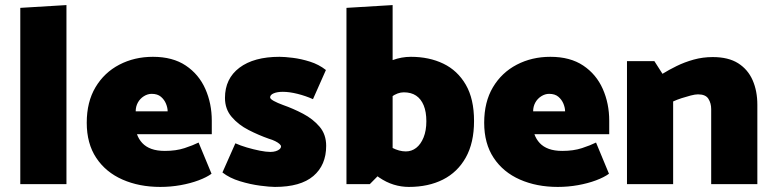

<svg xmlns="http://www.w3.org/2000/svg" viewBox="-20 -726 3052 757"><path d="M242 0V-706L60 -695V0Z M815 -197V-250Q815 -318 789.5 -375.5Q764 -433 712.5 -467.5Q661 -502 583 -502Q510 -502 450.5 -471Q391 -440 356.5 -382Q322 -324 322 -242Q322 -160 359.5 -103.5Q397 -47 463 -18Q529 11 612 11Q653 11 692 4Q731 -3 763 -15Q795 -27 814 -41L763 -164Q741 -153 707.5 -142Q674 -131 630 -131Q599 -131 577 -139Q555 -147 541 -162Q527 -177 520 -197ZM515 -287Q515 -306 523.5 -321.5Q532 -337 547 -346.5Q562 -356 578 -356Q601 -356 614.5 -344.5Q628 -333 634.5 -317Q641 -301 641 -287Z M857 -46Q885 -24 926 -11.5Q967 1 1005.5 6Q1044 11 1064 11Q1165 11 1215.5 -32Q1266 -75 1266 -151Q1266 -196 1240 -226.5Q1214 -257 1175 -277.5Q1136 -298 1096 -312Q1074 -320 1059.5 -328Q1045 -336 1045 -342Q1045 -352 1059 -358Q1073 -364 1095 -364Q1121 -364 1153 -356Q1185 -348 1214 -335L1265 -450Q1237 -472 1202 -483Q1167 -494 1134.5 -498Q1102 -502 1082 -502Q981 -502 924 -459Q867 -416 867 -340Q867 -296 893.5 -265Q920 -234 960 -213.5Q1000 -193 1040 -179Q1054 -175 1065 -169.5Q1076 -164 1082 -158.5Q1088 -153 1088 -149Q1088 -143 1082.5 -138Q1077 -133 1067.5 -130Q1058 -127 1046 -127Q1029 -127 1004 -132Q979 -137 953.5 -144.5Q928 -152 908 -161Z M1438 0 1528 -91V-706L1346 -695V0ZM1469 -296Q1498 -326 1523 -344Q1548 -362 1572 -362Q1601 -362 1620.5 -349Q1640 -336 1650.5 -310.5Q1661 -285 1661 -248Q1661 -211 1650 -184Q1639 -157 1621 -143Q1603 -129 1580 -129Q1554 -129 1526 -143.5Q1498 -158 1469 -185L1418 -78Q1446 -46 1474.5 -26.5Q1503 -7 1532.5 2Q1562 11 1592 11Q1669 11 1726.5 -18Q1784 -47 1816.5 -105Q1849 -163 1849 -249Q1849 -336 1816.5 -392Q1784 -448 1728 -475Q1672 -502 1600 -502Q1563 -502 1528 -489Q1493 -476 1464.5 -455.5Q1436 -435 1418 -413Z M2382 -197V-250Q2382 -318 2356.5 -375.5Q2331 -433 2279.5 -467.5Q2228 -502 2150 -502Q2077 -502 2017.5 -471Q1958 -440 1923.5 -382Q1889 -324 1889 -242Q1889 -160 1926.5 -103.5Q1964 -47 2030 -18Q2096 11 2179 11Q2220 11 2259 4Q2298 -3 2330 -15Q2362 -27 2381 -41L2330 -164Q2308 -153 2274.5 -142Q2241 -131 2197 -131Q2166 -131 2144 -139Q2122 -147 2108 -162Q2094 -177 2087 -197ZM2082 -287Q2082 -306 2090.5 -321.5Q2099 -337 2114 -346.5Q2129 -356 2145 -356Q2168 -356 2181.5 -344.5Q2195 -333 2201.5 -317Q2208 -301 2208 -287Z M2634 0V-326Q2649 -333 2667.5 -339Q2686 -345 2703.5 -349.5Q2721 -354 2732 -354Q2762 -354 2773 -336.5Q2784 -319 2784 -296V0H2966V-313Q2966 -367 2947.5 -409.5Q2929 -452 2890.5 -476.5Q2852 -501 2790 -501Q2751 -501 2715 -491Q2679 -481 2647.5 -465.5Q2616 -450 2592 -435L2560 -485H2452V0Z"/></svg>

Font: Catamaran Thin Black
Style: Regular
Weight: 900
Version: Version 2.000